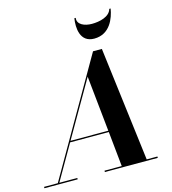

<svg xmlns="http://www.w3.org/2000/svg" viewBox="-188 -1114 1100 1227"><g transform="rotate(-15 362.0 -500.0)"><path d="M427.5 -1000H418.5C408.5 -939 413.5 -841 508.5 -841C613.5 -841 648.5 -939 658.5 -1000H649.5C636.5 -951 569 -936 518.5 -936C468 -936 421 -957 427.5 -1000ZM-47.5 -9V0H172.5V-9H53.5L187 -240.5H443L466.5 -9H352.5V0H702.5V-9H631.5L537.5 -765H479L43.5 -9ZM404 -617 442 -249.5H192Z"/></g></svg>

Font: Bodoni* 24pt
Style: Bold Italic
Weight: 700
Italic angle: -13°
Version: Version 2.3